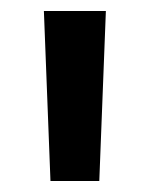

<svg xmlns="http://www.w3.org/2000/svg" viewBox="-20 -801 273 350"><path d="M72 -471 60 -781H173L161 -471Z"/></svg>

Font: Zen Kaku Gothic New
Style: Bold
Weight: 700
Designer: Yoshimichi Ohira
Foundry: Positype
Version: Version 1.002